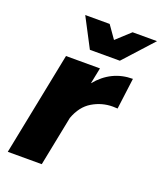

<svg xmlns="http://www.w3.org/2000/svg" viewBox="-140 -854 799 945"><g transform="rotate(20 259.0 -381.5)"><path d="M379 -610H222L142 -763H270L317 -696L390 -763H518ZM192 0H14L122 -541H300L283 -457Q358 -548 470 -548L449 -385L424 -386Q367 -386 317.5 -356.5Q268 -327 244 -261Z"/></g></svg>

Font: Argentum Sans
Style: Bold Italic
Weight: 700
Italic angle: -11°
Designer: Julieta Ulanovsky (font), Cristiano Sobral (main changes and remaster)
Foundry: Julieta Ulanovsky (font), Cristiano Sobral (main changes and remaster)
Version: Version 2.007;June 15, 2022;FontCreator 14.0.0.2814 64-bit; 